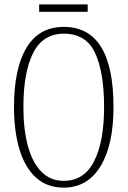

<svg xmlns="http://www.w3.org/2000/svg" viewBox="-20 -848 584 878"><path d="M271 10Q195 10 144.5 -36Q94 -82 69 -165Q44 -248 44 -359Q44 -534 101 -629.5Q158 -725 272 -725Q499 -725 499 -358Q499 -185 439.5 -87.5Q380 10 271 10ZM271 -21Q365 -21 410.5 -111Q456 -201 456 -358Q456 -517 415 -605.5Q374 -694 272 -694Q176 -694 131.5 -605.5Q87 -517 87 -358Q87 -256 107.5 -180.5Q128 -105 169 -63Q210 -21 271 -21ZM159 -794V-828H381V-794Z"/></svg>

Font: Noto Serif Bengali ExtraCondensed ExtraLight
Style: Regular
Weight: 200
Width: 2
Designer: Juan Bruce, Universal Thirst, Indian Type Foundry and the Monotype Design Team.
Foundry: Monotype Imaging Inc.
Version: Version 2.003; ttfautohint (v1.8.4.7-5d5b)